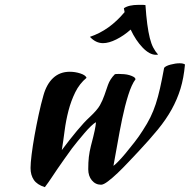

<svg xmlns="http://www.w3.org/2000/svg" viewBox="-20 -734 783 792"><path d="M106 -41Q106 -61 110.5 -97Q115 -133 122.5 -175Q130 -217 139.5 -261Q149 -305 159 -340Q172 -387 199.5 -412.5Q227 -438 268 -438Q290 -438 311.5 -431Q333 -424 337 -413Q308 -389 290.5 -353.5Q273 -318 262.5 -277.5Q252 -237 246.5 -194.5Q241 -152 235 -115Q268 -159 297.5 -194.5Q327 -230 350 -251Q381 -280 392 -299.5Q403 -319 411 -342Q417 -360 425.5 -384Q434 -408 454 -428Q458 -429 471 -429Q481 -429 492.5 -428Q504 -427 514 -424Q524 -421 531 -417Q538 -413 539 -407Q523 -386 509 -341.5Q495 -297 484 -244Q473 -191 464 -138.5Q455 -86 448 -50Q452 -52 466 -66Q480 -80 497.5 -101Q515 -122 534.5 -147Q554 -172 569 -196Q588 -225 600.5 -250.5Q613 -276 622.5 -305Q632 -334 640 -369.5Q648 -405 657 -454Q663 -462 683.5 -467.5Q704 -473 721 -473Q736 -473 743 -468Q738 -412 724.5 -368Q711 -324 688 -282.5Q665 -241 631 -199.5Q597 -158 551 -109Q532 -89 509.5 -65Q487 -41 465.5 -20.5Q444 0 425.5 14Q407 28 397 28Q374 28 359 10Q344 -8 344 -36Q344 -65 346.5 -86.5Q349 -108 355 -132Q361 -154 364.5 -169Q368 -184 370.5 -195Q373 -206 374 -214Q375 -222 376 -230Q368 -226 355 -213.5Q342 -201 328 -184.5Q314 -168 300 -151Q286 -134 277 -122Q258 -96 244 -76Q230 -56 217.5 -38Q205 -20 193 -1.5Q181 17 165 38Q133 28 119.5 8Q106 -12 106 -41ZM580 -713Q583 -668 587.5 -634.5Q592 -601 598 -577Q604 -553 612.5 -537Q621 -521 632 -509Q630 -508 623 -508Q597 -508 568.5 -537.5Q540 -567 519 -612Q491 -587 460 -571.5Q429 -556 405 -556Q375 -556 351 -582Q392 -596 427 -621Q462 -646 494 -684L491 -700Q511 -714 552 -714Q564 -714 569.5 -714Q575 -714 580 -713Z"/></svg>

Font: Kaushan Script
Style: Regular
Weight: 400
Designer: Pablo Impallari
Foundry: Pablo Impallari
Version: Version 1.002